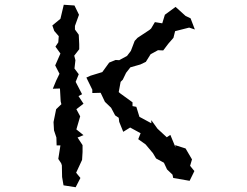

<svg xmlns="http://www.w3.org/2000/svg" viewBox="-20 -750 1040 807"><path d="M343 -424 368 -373V-359L403 -360L421 -322L447 -297L464 -265L479 -255L481 -238L498 -196L527 -214L571 -190L561 -165L592 -143L623 -106L636 -84L669 -66L682 -38L705 -16L708 -2L777 10L797 -31L779 -53L787 -80L760 -126L716 -140L718 -130L696 -183L681 -173L642 -209L616 -245V-232L566 -259L553 -301L537 -304V-320L486 -357L479 -363L487 -406L496 -415L510 -444L528 -467L570 -479L593 -490L613 -522L644 -539L666 -538L688 -567L709 -591L716 -619L775 -634L799 -626L781 -673L760 -683L718 -721L673 -688L662 -652L631 -657L615 -630L608 -624L558 -591L546 -578L530 -536L514 -515L481 -497L466 -498L439 -487L410 -447L361 -432ZM200 -643 208 -620 227 -598 225 -572 213 -554 234 -525 212 -475 230 -440 216 -411 202 -377 232 -378 235 -324 238 -312 216 -291 205 -237 207 -202 217 -172 218 -139H234L225 -82L237 -64L240 -55L241 -6L247 29L298 37L318 -2L300 -24L325 -78L327 -111V-140L306 -172L331 -182L301 -206L317 -261L301 -291L331 -314L310 -346L325 -354L298 -406L311 -438L293 -462L297 -497L292 -516L313 -543V-564L311 -604L295 -626V-641L312 -688L293 -727L248 -730L234 -671Z"/></svg>

Font: チョークS
Style: Regular
Weight: 400
Designer: [Stick] Fontworks Inc.
Foundry: [Stick] Fontworks Inc.
Version: Version 1.200;FEAKit 1.0